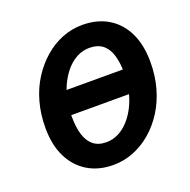

<svg xmlns="http://www.w3.org/2000/svg" viewBox="-121 -782 903 912"><g transform="rotate(-20 330.0 -326.0)"><path d="M302 12Q228 12 173 -21Q118 -54 87.5 -115.5Q57 -177 57 -264Q57 -333 74 -394Q91 -455 122.5 -504Q154 -553 195.5 -589Q237 -625 286 -644.5Q335 -664 388 -664Q463 -664 518 -631Q573 -598 603 -536.5Q633 -475 633 -388Q633 -319 616 -258Q599 -197 567.5 -147.5Q536 -98 494.5 -62.5Q453 -27 404 -7.5Q355 12 302 12ZM307 -101Q339 -101 368 -115.5Q397 -130 420.5 -156Q444 -182 461.5 -216.5Q479 -251 488.5 -292.5Q498 -334 498 -379Q498 -435 486 -473Q474 -511 448.5 -530.5Q423 -550 383 -550Q351 -550 322.5 -536Q294 -522 270.5 -496.5Q247 -471 229 -436Q211 -401 202 -359.5Q193 -318 193 -273Q193 -217 205 -179Q217 -141 242 -121Q267 -101 307 -101ZM148 -279 172 -399H563L539 -279Z"/></g></svg>

Font: Source Sans 3
Style: Bold Italic
Weight: 700
Italic angle: -11°
Designer: Paul D. Hunt
Foundry: Adobe
Version: Version 3.052;hotconv 1.1.0;makeotfexe 2.6.0